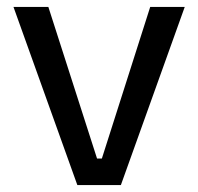

<svg xmlns="http://www.w3.org/2000/svg" viewBox="-20 -536 574 556"><path d="M204 0 19 -516H120L261 -77H275L415 -516H515L330 0Z"/></svg>

Font: Bricolage Grotesque 12pt
Style: Regular
Weight: 400
Designer: Mathieu Triay
Foundry: Atelier Triay
Version: Version 1.001; ttfautohint (v1.8.4.7-5d5b);gftools[0.9.33.de